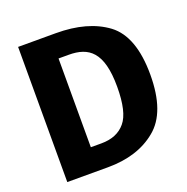

<svg xmlns="http://www.w3.org/2000/svg" viewBox="-125 -809 900 925"><g transform="rotate(-20 325.5 -346.5)"><path d="M65 -693V0H273C375 0 458 -26 522 -79C586 -131 618 -221 618 -350C618 -481 585 -571 520 -620C454 -669 367 -693 258 -693ZM281 -574C383 -574 448 -529 448 -350C448 -263 434 -203 406 -170C378 -136 337 -119 283 -119H229V-574Z"/></g></svg>

Font: Fira Sans
Style: Bold
Weight: 700
Designer: Carrois Corporate & Edenspiekermann AG
Foundry: Carrois Corporate GbR & Edenspiekermann AG
Version: Version 4.203